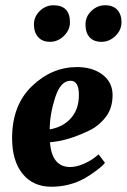

<svg xmlns="http://www.w3.org/2000/svg" viewBox="-20 -698 482 730"><path d="M26 -173Q26 -298 101.5 -370.5Q177 -443 273 -443Q332 -443 370 -414Q408 -385 408 -336.5Q408 -288 383.5 -255Q359 -222 324 -204Q253 -169 194 -160L170 -157Q177 -63 247 -63Q271 -63 298 -75Q325 -87 340 -99L355 -111L379 -79Q371 -68 347 -50Q323 -32 302 -20Q244 12 175 12Q106 12 66 -37Q26 -86 26 -173ZM248 -391Q210 -391 189.5 -326.5Q169 -262 169 -206Q220 -215 250 -249Q280 -283 280 -337Q280 -391 248 -391ZM183 -678Q246 -678 246 -613Q246 -584 223 -561.5Q200 -539 170.5 -539Q141 -539 125 -557Q109 -575 109 -605Q109 -635 131.5 -656.5Q154 -678 183 -678ZM366 -539Q336 -539 320.5 -556.5Q305 -574 305 -604.5Q305 -635 327.5 -656.5Q350 -678 380 -678Q410 -678 426 -660.5Q442 -643 442 -613.5Q442 -584 419 -561.5Q396 -539 366 -539Z"/></svg>

Font: Oleo Script Swash Caps
Style: Regular
Weight: 400
Designer: Soytutype
Foundry: Soytutype
Version: Version 1.002